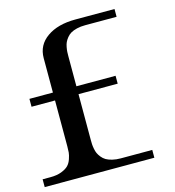

<svg xmlns="http://www.w3.org/2000/svg" viewBox="-116 -889 898 987"><g transform="rotate(-15 333.5 -396.0)"><path d="M583.5 -791.5V-750H416.5Q391.6 -750 371.6 -745.1Q351.6 -740.2 338.9 -732.7Q326.2 -725.1 316.9 -713.4Q307.6 -701.7 302.7 -691.2Q297.9 -680.7 295.2 -666Q292.5 -651.4 292 -641.6Q291.5 -631.8 291.5 -618.7V-458.5H500V-416.5H291.5V-172.9Q291.5 -159.7 292 -149.9Q292.5 -140.1 295.2 -125.5Q297.9 -110.8 302.7 -100.3Q307.6 -89.8 316.9 -78.1Q326.2 -66.4 338.9 -58.8Q351.6 -51.3 371.6 -46.4Q391.6 -41.5 416.5 -41.5H583.5V0H375H83.5H0V-41.5H41.5Q76.2 -41.5 100.8 -51Q125.5 -60.5 137.9 -73.2Q150.4 -85.9 157.2 -106.2Q164.1 -126.5 165.3 -139.9Q166.5 -153.3 166.5 -172.9V-416.5H41.5V-458.5H166.5V-641.6Q166.5 -710.9 223.9 -751.2Q281.2 -791.5 375 -791.5Z"/></g></svg>

Font: Gputeks
Style: Bold
Weight: 600
Width: 8
Version: Version 0.9